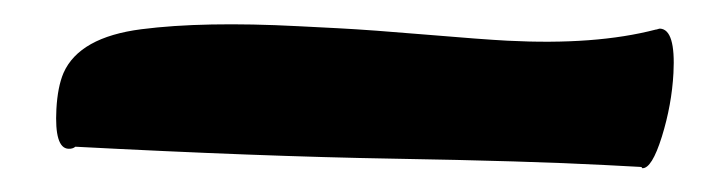

<svg xmlns="http://www.w3.org/2000/svg" viewBox="-20 -134 587 159"><path d="M523 -109.5Q523.7 -109.5 524.8 -109.9Q525.9 -110.3 526.6 -110.3Q539.6 -109.6 537.7 -73.5Q536.3 -47.2 528.1 -20.8Q519.8 5.7 511.9 5.3L511.2 4.3Q510.5 4.2 509.8 4.2L481.6 2.7Q416.7 -0.7 305.7 -2.6Q194.7 -4.5 42.4 -12.5Q40.2 -10.6 36.6 -10.8Q25 -11.4 26.7 -43.6Q27.7 -62.1 32.6 -73.6Q45.7 -103.2 97.1 -109.8Q148.5 -116.4 227.1 -112.3L260.3 -110.6Q287 -109.2 333.1 -105.3Q379.3 -101.4 400.2 -100.3Q473.1 -96.5 523 -109.5Z"/></svg>

Font: Essays1743
Style: Italic
Weight: 500
Italic angle: -10°
Designer: Based on the typeface in a 1743 English translation of the essays of Montaigne.  PostScript/TrueType font designed by Jo
Version: Version 002.100